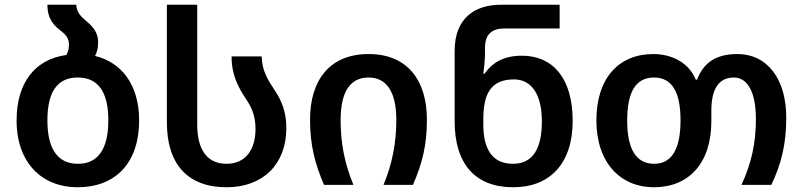

<svg xmlns="http://www.w3.org/2000/svg" viewBox="-20 -780 3388 810"><path d="M381 -544C390 -561 394 -579 394 -603C394 -645 369 -670 343 -692C320 -711 302 -731 302 -760H180C180 -696 211 -670 238 -649C257 -634 271 -619 271 -592C271 -574 267 -560 260 -548C129 -530 50 -433 50 -272C50 -92 158 10 307 10C467 10 567 -92 567 -272C567 -422 493 -517 381 -544ZM309 -89C219 -89 180 -158 180 -272C180 -387 218 -453 308 -453C398 -453 437 -387 437 -272C437 -158 398 -89 309 -89Z M936 10C1090 10 1188 -88 1188 -239C1188 -309 1168 -355 1139 -399C1110 -443 1085 -482 1084 -542H957C957 -459 988 -408 1018 -362C1041 -328 1058 -292 1058 -236C1058 -153 1019 -89 936 -89C851 -89 812 -152 812 -255V-760H684V-264C684 -87 772 10 936 10Z M1347 0H1471C1434 -90 1417 -175 1417 -273C1417 -397 1460 -453 1535 -453C1609 -453 1652 -395 1652 -274C1652 -177 1635 -90 1598 0H1722C1762 -91 1781 -169 1781 -275C1781 -442 1698 -552 1535 -552C1371 -552 1288 -442 1288 -275C1288 -169 1308 -91 1347 0Z M2145 10C2298 10 2396 -88 2396 -270C2396 -453 2310 -545 2182 -545C2102 -545 2056 -514 2024 -469H2019C2022 -490 2026 -529 2026 -551V-578C2026 -637 2057 -660 2109 -660H2341V-760H2093C1987 -760 1898 -707 1898 -565V-269C1898 -87 1986 10 2145 10ZM2144 -89C2056 -89 2019 -152 2019 -255V-278C2019 -381 2049 -445 2148 -445C2225 -445 2266 -378 2266 -268C2266 -156 2230 -89 2144 -89Z M2738 10C2887 10 2981 -92 2981 -269V-313C2981 -407 3014 -453 3076 -453C3137 -453 3169 -385 3169 -278C3169 -177 3150 -90 3108 0H3234C3277 -90 3297 -173 3297 -285C3297 -440 3222 -552 3090 -552C3001 -552 2947 -515 2921 -444H2915C2887 -515 2815 -552 2736 -552C2592 -552 2496 -452 2496 -272C2496 -92 2599 10 2738 10ZM2740 -89C2659 -89 2626 -158 2626 -272C2626 -387 2659 -453 2739 -453C2818 -453 2851 -387 2851 -272C2851 -158 2818 -89 2740 -89Z"/></svg>

Font: Noto Sans Georgian SemiBold
Style: Regular
Weight: 600
Designer: Monotype Design Team, Akaki Razmadze
Foundry: Google LLC
Version: Version 2.005